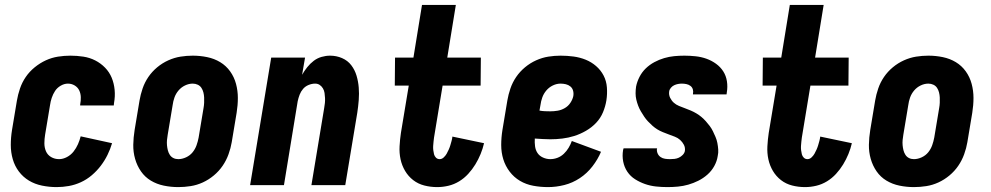

<svg xmlns="http://www.w3.org/2000/svg" viewBox="-20 -755 4040 783"><path d="M211 8Q181 8 151.5 2Q122 -4 98 -18.5Q74 -33 57 -55.5Q40 -78 32 -106Q24 -134 24 -164Q24 -194 29 -225L49 -345Q53 -369 61.5 -394Q70 -419 85 -441Q100 -463 121.5 -480.5Q143 -498 167 -509Q191 -520 216.5 -524Q242 -528 267 -528Q294 -528 320 -524Q346 -520 368.5 -508.5Q391 -497 408.5 -479Q426 -461 435.5 -438Q445 -415 447.5 -388.5Q450 -362 445 -335L444 -325H307V-329Q310 -344 309.5 -359Q309 -374 303 -386.5Q297 -399 284.5 -406.5Q272 -414 257 -414Q242 -414 227.5 -405.5Q213 -397 204.5 -384Q196 -371 191 -356Q186 -341 184 -326L164 -206Q161 -188 161 -170.5Q161 -153 167.5 -138Q174 -123 188.5 -114.5Q203 -106 221 -106Q237 -106 253 -114.5Q269 -123 280 -137Q291 -151 298 -167Q305 -183 309 -199L437 -171Q430 -147 418.5 -123.5Q407 -100 391 -79Q375 -58 354.5 -40.5Q334 -23 310 -12Q286 -1 261 3.5Q236 8 211 8Z M707 8Q677 8 648 2Q619 -4 595 -18.5Q571 -33 555 -56Q539 -79 531 -107Q523 -135 523.5 -164.5Q524 -194 529 -225L549 -345Q553 -369 561.5 -394Q570 -419 585 -441Q600 -463 621 -480.5Q642 -498 666.5 -509Q691 -520 716 -524Q741 -528 766 -528Q796 -528 825 -522Q854 -516 878 -501.5Q902 -487 918.5 -464Q935 -441 942.5 -413Q950 -385 950 -355.5Q950 -326 945 -295L925 -175Q921 -151 912 -126Q903 -101 888 -79Q873 -57 852 -39.5Q831 -22 807 -11Q783 0 757.5 4Q732 8 707 8ZM707 -106Q723 -106 739 -113.5Q755 -121 765.5 -134Q776 -147 781.5 -162.5Q787 -178 790 -194L810 -314Q812 -325 812.5 -336Q813 -347 812.5 -357.5Q812 -368 809.5 -378Q807 -388 801.5 -396.5Q796 -405 786.5 -409.5Q777 -414 766 -414Q750 -414 734.5 -406.5Q719 -399 708 -386Q697 -373 691.5 -357.5Q686 -342 684 -326L664 -206Q662 -195 661 -184Q660 -173 661 -162.5Q662 -152 664.5 -142Q667 -132 672.5 -123.5Q678 -115 687 -110.5Q696 -106 707 -106Z M1000 0 1086 -520H1224L1212 -450Q1221 -466 1233 -481Q1245 -496 1259.5 -507Q1274 -518 1291.5 -523Q1309 -528 1326 -528Q1352 -528 1375 -518Q1398 -508 1412.5 -489Q1427 -470 1434 -446.5Q1441 -423 1443 -398Q1445 -373 1443 -347Q1441 -321 1437 -295L1388 0H1250L1302 -314Q1304 -325 1305 -335Q1306 -345 1305.5 -355.5Q1305 -366 1303.5 -376Q1302 -386 1297 -394.5Q1292 -403 1284 -408.5Q1276 -414 1265 -414Q1252 -414 1238.5 -408.5Q1225 -403 1216 -392.5Q1207 -382 1202 -369Q1197 -356 1194 -342L1138 0Z M1763 8Q1736 8 1710.5 1.5Q1685 -5 1665 -20.5Q1645 -36 1632 -58Q1619 -80 1613.5 -105.5Q1608 -131 1609.5 -158.5Q1611 -186 1615 -213L1647 -406H1590L1591 -520H1666L1701 -735H1839L1804 -520H1941L1940 -406H1785L1750 -194Q1749 -186 1748 -177Q1747 -168 1746.5 -159.5Q1746 -151 1747 -142.5Q1748 -134 1750 -126Q1752 -118 1758 -112Q1764 -106 1773 -106Q1782 -106 1789.5 -113Q1797 -120 1801.5 -128Q1806 -136 1810 -145Q1814 -154 1816.5 -162.5Q1819 -171 1821.5 -180Q1824 -189 1825 -198L1954 -171Q1949 -149 1940 -127Q1931 -105 1918.5 -84.5Q1906 -64 1889.5 -46Q1873 -28 1852.5 -15.5Q1832 -3 1809 2.5Q1786 8 1763 8Z M2215 8Q2184 8 2154.5 2.5Q2125 -3 2100.5 -17.5Q2076 -32 2058.5 -55Q2041 -78 2032.5 -105.5Q2024 -133 2024 -163.5Q2024 -194 2029 -225L2049 -345Q2053 -369 2061.5 -394Q2070 -419 2085 -441Q2100 -463 2121 -480.5Q2142 -498 2166.5 -509Q2191 -520 2216 -524Q2241 -528 2266 -528Q2293 -528 2319 -524.5Q2345 -521 2368.5 -511.5Q2392 -502 2411 -485.5Q2430 -469 2441.5 -447Q2453 -425 2455 -398.5Q2457 -372 2453 -346Q2449 -321 2439 -297Q2429 -273 2411 -254Q2393 -235 2369.5 -221.5Q2346 -208 2322 -200.5Q2298 -193 2273.5 -190Q2249 -187 2224 -187Q2209 -187 2193 -188Q2177 -189 2161 -190Q2160 -174 2162 -158.5Q2164 -143 2172 -131Q2180 -119 2194.5 -112.5Q2209 -106 2224 -106Q2239 -106 2253.5 -111.5Q2268 -117 2279.5 -128Q2291 -139 2299 -152.5Q2307 -166 2312 -180L2431 -136Q2418 -105 2396 -76.5Q2374 -48 2344.5 -28.5Q2315 -9 2281.5 -0.5Q2248 8 2215 8ZM2224 -301Q2239 -301 2254 -303.5Q2269 -306 2283 -314Q2297 -322 2306 -335.5Q2315 -349 2318 -363Q2320 -375 2317 -385.5Q2314 -396 2306 -402.5Q2298 -409 2287.5 -411.5Q2277 -414 2266 -414Q2250 -414 2234.5 -406.5Q2219 -399 2208 -386Q2197 -373 2191.5 -357.5Q2186 -342 2184 -326L2180 -304Q2191 -302 2202 -301.5Q2213 -301 2224 -301Z M2702 8Q2678 8 2655 5.5Q2632 3 2610.5 -4.5Q2589 -12 2570 -24Q2551 -36 2538.5 -54.5Q2526 -73 2521.5 -96Q2517 -119 2521 -143L2523 -150H2660L2659 -148Q2658 -138 2662 -129Q2666 -120 2674 -114.5Q2682 -109 2692 -107.5Q2702 -106 2712 -106Q2721 -106 2730.5 -107Q2740 -108 2748.5 -112Q2757 -116 2764 -123Q2771 -130 2773 -139Q2775 -153 2769 -164.5Q2763 -176 2753.5 -184.5Q2744 -193 2732 -197.5Q2720 -202 2708 -206.5Q2696 -211 2683.5 -216Q2671 -221 2660.5 -227.5Q2650 -234 2640.5 -242.5Q2631 -251 2622.5 -260Q2614 -269 2607 -279.5Q2600 -290 2593.5 -301Q2587 -312 2582.5 -324Q2578 -336 2575 -348.5Q2572 -361 2572 -374.5Q2572 -388 2574 -402Q2578 -422 2588 -441.5Q2598 -461 2613.5 -476Q2629 -491 2648.5 -501.5Q2668 -512 2688.5 -518Q2709 -524 2729.5 -526Q2750 -528 2771 -528Q2794 -528 2817 -525.5Q2840 -523 2861 -515.5Q2882 -508 2900 -495Q2918 -482 2929.5 -464Q2941 -446 2944.5 -423.5Q2948 -401 2944 -378L2943 -370H2806V-372Q2808 -382 2805.5 -390.5Q2803 -399 2796 -404.5Q2789 -410 2779.5 -412Q2770 -414 2761 -414Q2753 -414 2745 -412.5Q2737 -411 2729.5 -407.5Q2722 -404 2716 -397Q2710 -390 2709 -382Q2707 -368 2713 -356Q2719 -344 2728 -336Q2737 -328 2749 -323Q2761 -318 2773.5 -313.5Q2786 -309 2797.5 -304Q2809 -299 2820 -292.5Q2831 -286 2840.5 -278Q2850 -270 2858.5 -260.5Q2867 -251 2874.5 -241Q2882 -231 2887.5 -219.5Q2893 -208 2898 -196.5Q2903 -185 2905.5 -172Q2908 -159 2909 -145.5Q2910 -132 2907 -119Q2904 -98 2893 -78Q2882 -58 2865 -43Q2848 -28 2828 -18Q2808 -8 2787 -2Q2766 4 2744.5 6Q2723 8 2702 8Z M3263 8Q3236 8 3210.5 1.5Q3185 -5 3165 -20.5Q3145 -36 3132 -58Q3119 -80 3113.5 -105.5Q3108 -131 3109.5 -158.5Q3111 -186 3115 -213L3147 -406H3090L3091 -520H3166L3201 -735H3339L3304 -520H3441L3440 -406H3285L3250 -194Q3249 -186 3248 -177Q3247 -168 3246.5 -159.5Q3246 -151 3247 -142.5Q3248 -134 3250 -126Q3252 -118 3258 -112Q3264 -106 3273 -106Q3282 -106 3289.5 -113Q3297 -120 3301.5 -128Q3306 -136 3310 -145Q3314 -154 3316.5 -162.5Q3319 -171 3321.5 -180Q3324 -189 3325 -198L3454 -171Q3449 -149 3440 -127Q3431 -105 3418.5 -84.5Q3406 -64 3389.5 -46Q3373 -28 3352.5 -15.5Q3332 -3 3309 2.5Q3286 8 3263 8Z M3707 8Q3677 8 3648 2Q3619 -4 3595 -18.5Q3571 -33 3555 -56Q3539 -79 3531 -107Q3523 -135 3523.5 -164.5Q3524 -194 3529 -225L3549 -345Q3553 -369 3561.5 -394Q3570 -419 3585 -441Q3600 -463 3621 -480.5Q3642 -498 3666.5 -509Q3691 -520 3716 -524Q3741 -528 3766 -528Q3796 -528 3825 -522Q3854 -516 3878 -501.5Q3902 -487 3918.5 -464Q3935 -441 3942.5 -413Q3950 -385 3950 -355.5Q3950 -326 3945 -295L3925 -175Q3921 -151 3912 -126Q3903 -101 3888 -79Q3873 -57 3852 -39.5Q3831 -22 3807 -11Q3783 0 3757.5 4Q3732 8 3707 8ZM3707 -106Q3723 -106 3739 -113.5Q3755 -121 3765.5 -134Q3776 -147 3781.5 -162.5Q3787 -178 3790 -194L3810 -314Q3812 -325 3812.5 -336Q3813 -347 3812.5 -357.5Q3812 -368 3809.5 -378Q3807 -388 3801.5 -396.5Q3796 -405 3786.5 -409.5Q3777 -414 3766 -414Q3750 -414 3734.5 -406.5Q3719 -399 3708 -386Q3697 -373 3691.5 -357.5Q3686 -342 3684 -326L3664 -206Q3662 -195 3661 -184Q3660 -173 3661 -162.5Q3662 -152 3664.5 -142Q3667 -132 3672.5 -123.5Q3678 -115 3687 -110.5Q3696 -106 3707 -106Z"/></svg>

Font: Iosevka Term Curly Heavy
Style: Italic
Weight: 900
Italic angle: -9°
Designer: Belleve Invis
Foundry: Belleve Invis
Version: Version 32.3.0